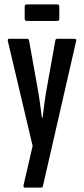

<svg xmlns="http://www.w3.org/2000/svg" viewBox="-20 -666 382 871"><path d="M93 185Q85 185 87 173L128 -4L16 -478Q13 -490 21 -490H102Q111 -490 112 -481L150 -269Q156 -237 161 -200.5Q166 -164 170 -132H173Q177 -164 182 -201Q187 -238 193 -270L231 -482Q232 -490 240 -490H319Q323 -490 325 -487Q327 -484 325 -478L175 177Q174 185 166 185ZM102 -571Q92 -571 92 -581V-636Q92 -646 102 -646H240Q249 -646 249 -636V-581Q249 -571 240 -571Z"/></svg>

Font: Sofia Sans Extra Condensed SemiBold
Style: Regular
Weight: 600
Designer: Botio Nikoltchev, Ani Petrova
Foundry: lettersoup
Version: Version 4.101